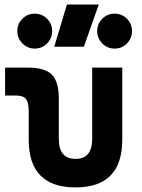

<svg xmlns="http://www.w3.org/2000/svg" viewBox="-20 -815 626 845"><path d="M312.5 9.8Q106.4 9.8 106.4 -200.2V-326.2Q106.4 -363.8 94.2 -379.2Q82 -394.5 51.8 -394.5H2.4V-517.6H100.1Q176.8 -517.6 207.8 -487.1Q238.8 -456.5 238.8 -380.9V-204.1Q238.8 -115.7 312.5 -115.7Q385.7 -115.7 385.7 -204.1V-517.6H518.1V-200.2Q518.1 9.8 312.5 9.8ZM218.8 -609.4 274.4 -794.9H414.6L349.1 -609.4ZM484.4 -601.1Q452.6 -601.1 430.2 -623.8Q407.7 -646.5 407.7 -678.2Q407.7 -710.4 430.2 -732.7Q452.6 -754.9 484.4 -754.9Q516.1 -754.9 538.6 -732.7Q561 -710.4 561 -678.2Q561 -646.5 538.6 -623.8Q516.1 -601.1 484.4 -601.1ZM132.8 -601.1Q101.6 -601.1 78.9 -623.8Q56.2 -646.5 56.2 -678.2Q56.2 -710.4 78.9 -732.7Q101.6 -754.9 132.8 -754.9Q164.6 -754.9 187 -732.7Q209.5 -710.4 209.5 -678.2Q209.5 -646.5 187 -623.8Q164.6 -601.1 132.8 -601.1Z"/></svg>

Font: Cascadia Code PL
Style: Bold
Weight: 700
Monospace: yes
Designer: Aaron Bell
Foundry: Saja Typeworks
Version: Version 2404.023; ttfautohint (v1.8.4)